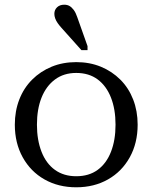

<svg xmlns="http://www.w3.org/2000/svg" viewBox="-20 -786 648 816"><path d="M565 -256Q565 -178 531.5 -117.5Q498 -57 439 -23.5Q380 10 304 10Q228 10 169 -23.5Q110 -57 76.5 -117.5Q43 -178 43 -256Q43 -314 62 -363Q81 -412 116.5 -447.5Q152 -483 199.5 -502.5Q247 -522 304 -522Q361 -522 408.5 -502.5Q456 -483 491.5 -447.5Q527 -412 546 -363Q565 -314 565 -256ZM137 -256Q137 -191 156.5 -141Q176 -91 213.5 -64Q251 -37 304 -37Q358 -37 395 -64Q432 -91 451.5 -140.5Q471 -190 471 -256Q471 -322 451.5 -371.5Q432 -421 395 -448.5Q358 -476 304 -476Q251 -476 213.5 -448Q176 -420 156.5 -371Q137 -322 137 -256ZM308 -714 352 -590V-573H326L241 -668Q232 -678 225 -688Q218 -698 214.5 -708Q211 -718 211 -727Q211 -744 222.5 -755Q234 -766 253 -766Q266 -766 275.5 -760.5Q285 -755 293.5 -743.5Q302 -732 308 -714Z"/></svg>

Font: Roboto Serif 72pt
Style: Regular
Weight: 400
Designer: Greg Gazdowicz
Foundry: Commercial Type
Version: Version 1.008